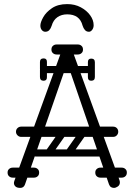

<svg xmlns="http://www.w3.org/2000/svg" viewBox="-20 -917 654 937"><path d="M536 0Q529 0 522.5 -3.5Q516 -7 512 -17L324 -564Q320 -578 317 -583Q314 -588 308 -588Q300 -588 292 -564L102 -17Q96 0 79 0Q63 0 55.5 -7Q48 -14 48 -24Q48 -28 50 -34L276 -656Q278 -662 281 -662Q284 -662 295.5 -662Q307 -662 319 -662Q331 -662 333 -662Q336 -662 338 -657L563 -38Q565 -32 565 -27Q565 -14 555 -7Q545 0 536 0ZM83 -249Q73 -249 65.5 -256.5Q58 -264 58 -274Q58 -285 65.5 -292Q73 -299 83 -299H532Q543 -299 550 -292Q557 -285 557 -274Q557 -264 550 -256.5Q543 -249 532 -249ZM17 -75Q17 -86 24 -92Q31 -99 43 -99H92Q104 -99 111 -93Q118 -86 118 -75Q118 -63 111 -56Q104 -50 92 -50H43Q31 -50 24 -57Q17 -63 17 -75ZM171 -75Q171 -63 164 -57Q157 -50 145 -50H96Q85 -50 77 -56Q70 -63 70 -75Q70 -86 77 -93Q85 -99 96 -99H145Q157 -99 164 -92Q171 -86 171 -75ZM445 -75Q445 -86 452 -92Q459 -99 471 -99H520Q532 -99 539 -93Q546 -86 546 -75Q546 -63 539 -56Q532 -50 520 -50H471Q459 -50 452 -57Q445 -63 445 -75ZM599 -75Q599 -63 592 -57Q585 -50 573 -50H524Q513 -50 505 -56Q498 -63 498 -75Q498 -86 505 -93Q513 -99 524 -99H573Q585 -99 592 -92Q599 -86 599 -75ZM231 -675Q231 -687 238 -693Q245 -700 257 -700H306Q318 -700 325 -694Q332 -687 332 -675Q332 -664 325 -657Q318 -651 306 -651H257Q245 -651 238 -658Q231 -664 231 -675ZM385 -675Q385 -664 378 -658Q371 -651 359 -651H310Q299 -651 291 -657Q284 -664 284 -675Q284 -687 291 -694Q299 -700 310 -700H359Q371 -700 378 -693Q385 -687 385 -675ZM428 -577Q428 -560 411 -560H207Q190 -560 190 -577Q190 -595 206 -595H410Q428 -595 428 -577ZM425 -523Q409 -523 409 -540V-574Q409 -583 413 -587Q417 -591 426 -591Q436 -591 440 -587Q443 -584 443 -575V-541Q443 -523 425 -523ZM425 -631Q443 -631 443 -613V-579Q443 -570 440 -567Q436 -563 426 -563Q417 -563 413 -567Q409 -571 409 -580V-614Q409 -631 425 -631ZM209 -540Q209 -523 193 -523Q175 -523 175 -541V-575Q175 -584 178 -587Q182 -591 192 -591Q201 -591 205 -587Q209 -583 209 -574ZM175 -614Q175 -632 193 -632Q209 -632 209 -615V-581Q209 -572 205 -568Q201 -564 192 -564Q182 -564 178 -568Q175 -571 175 -580ZM306 -159Q293 -169 302 -182L368 -276Q377 -290 393 -279Q406 -269 397 -256L331 -162Q327 -157 320.5 -155.5Q314 -154 306 -159ZM208 -159Q195 -169 204 -182L270 -276Q279 -290 295 -279Q308 -269 299 -256L233 -162Q229 -157 222.5 -155.5Q216 -154 208 -159ZM504 -266Q504 -249 487 -249H155Q138 -249 138 -266Q138 -284 154 -284H486Q504 -284 504 -266ZM504 -170Q504 -153 487 -153H155Q138 -153 138 -170Q138 -188 154 -188H486Q504 -188 504 -170ZM308 -897Q345 -897 374 -881.5Q403 -866 420 -842.5Q437 -819 437 -794Q437 -781 430 -771.5Q423 -762 414 -762Q402 -762 394.5 -770.5Q387 -779 383 -792Q369 -847 308 -847Q280 -847 260 -833Q240 -819 232 -791Q228 -778 220.5 -770Q213 -762 201 -762Q191 -762 184 -770.5Q177 -779 177 -792Q177 -808 191 -833Q205 -858 234 -877.5Q263 -897 308 -897Z"/></svg>

Font: Agu Display Uzo
Style: Regular
Weight: 400
Designer: Oluwaseun Badejo
Version: Version 1.103